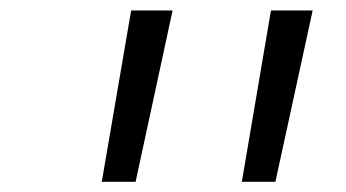

<svg xmlns="http://www.w3.org/2000/svg" viewBox="-20 -750 660 366"><path d="M238.5 -403.5 309 -730H230L174 -403.5ZM441 -403.5H505L576 -730H496.5Z"/></svg>

Font: Monaspace Krypton Light
Style: Italic
Weight: 300
Italic angle: -11°
Designer: Riley Cran & the Lettermatic Team
Foundry: Lettermatic
Version: Version 1.101 (Monaspace Krypton)